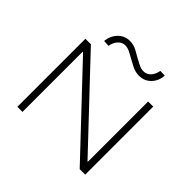

<svg xmlns="http://www.w3.org/2000/svg" viewBox="-212 -1167 1407 1407"><g transform="rotate(45 491.5 -463.5)"><path d="M140 0V-705H197L786 -81H790V-705H843V0H786L197 -624H193V0ZM296 -788 248 -791Q255 -850 292 -887.5Q329 -925 382 -925Q422 -925 456.5 -906Q491 -887 511 -875Q528 -866 555.5 -851.5Q583 -837 609 -837Q641 -837 664 -860.5Q687 -884 695 -927L743 -925Q737 -864 700 -827.5Q663 -791 609 -791Q568 -791 534.5 -809.5Q501 -828 481 -838Q462 -848 435 -863Q408 -878 381 -878Q350 -878 327 -854Q304 -830 296 -788Z"/></g></svg>

Font: Nunito Sans 7pt Expanded ExtraLight
Style: Regular
Weight: 250
Width: 7
Designer: Vernon Adams
Foundry: Vernon Adams
Version: Version 3.101;gftools[0.9.27]